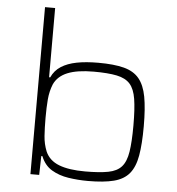

<svg xmlns="http://www.w3.org/2000/svg" viewBox="-53 -793 786 851"><g transform="rotate(5 340.0 -367.5)"><path d="M369 8Q325 8 282.5 1.5Q240 -5 207.5 -24.5Q175 -44 159 -84H154L152 0H113V-743H158V-435H163Q177 -466 205 -484Q233 -502 274 -510Q315 -518 370 -518Q440 -518 484 -506.5Q528 -495 552 -466Q576 -437 585.5 -386Q595 -335 595 -255Q595 -176 586 -124.5Q577 -73 553 -44Q529 -15 484.5 -3.5Q440 8 369 8ZM353 -33Q417 -33 456 -40.5Q495 -48 515 -70.5Q535 -93 542 -137.5Q549 -182 549 -255Q549 -328 542 -372Q535 -416 515 -438.5Q495 -461 456 -469Q417 -477 353 -477Q280 -477 237 -459.5Q194 -442 177 -405Q164 -373 161 -337Q158 -301 158 -255Q158 -210 160.5 -174Q163 -138 176 -106Q193 -67 237 -50Q281 -33 353 -33Z"/></g></svg>

Font: Saira Expanded ExtraLight
Style: Regular
Weight: 250
Width: 7
Designer: Hector Gatti with collaboration of the Omnibus-Type team
Foundry: Omnibus-Type
Version: Version 1.101